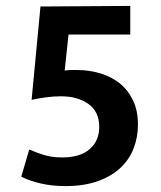

<svg xmlns="http://www.w3.org/2000/svg" viewBox="-20 -620 544 650"><path d="M421 -600V-503H212L199 -381Q212 -383 220 -383Q228 -383 241 -383Q281 -383 318.5 -372Q356 -361 384.5 -338.5Q413 -316 430 -281Q447 -246 447 -198Q447 -156 432.5 -118Q418 -80 387.5 -51.5Q357 -23 310.5 -6.5Q264 10 201 10Q156 10 117.5 1Q79 -8 52 -22L79 -114Q103 -103 130 -95Q157 -87 190 -87Q252 -87 284 -115.5Q316 -144 316 -190Q316 -242 279.5 -268Q243 -294 186 -294Q161 -294 135.5 -290.5Q110 -287 87 -282L117 -598Z"/></svg>

Font: Mukta Mahee
Style: Bold
Weight: 700
Designer: Shuchita Grover, Noopur Datye, Girish Dalvi, Yashodeep Gholap
Foundry: Ek Type
Version: Version 2.538;PS 1.000;hotconv 16.6.51;makeotf.lib2.5.65220;